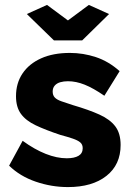

<svg xmlns="http://www.w3.org/2000/svg" viewBox="-20 -750 537 780"><path d="M256 10Q189 10 125 -12Q61 -34 17 -77L72 -178Q120 -143 165.5 -125Q211 -107 251 -107Q282 -107 299 -117Q316 -127 316 -148Q316 -163 306 -171.5Q296 -180 275.5 -187Q255 -194 225 -202Q165 -222 125 -241Q85 -260 65 -287.5Q45 -315 45 -359Q45 -412 71.5 -451.5Q98 -491 147 -513Q196 -535 264 -535Q318 -535 369.5 -518Q421 -501 466 -461L404 -361Q359 -392 324 -406Q289 -420 256 -420Q239 -420 225 -416Q211 -412 202.5 -402.5Q194 -393 194 -378Q194 -363 202.5 -354Q211 -345 229.5 -338.5Q248 -332 276 -323Q341 -304 384 -284.5Q427 -265 448.5 -236.5Q470 -208 470 -161Q470 -81 412.5 -35.5Q355 10 256 10ZM171 -730 256 -667 341 -730 423 -693 314 -586H199L89 -693Z"/></svg>

Font: Raleway Thin ExtraBold
Style: Regular
Weight: 800
Version: Version 4.026